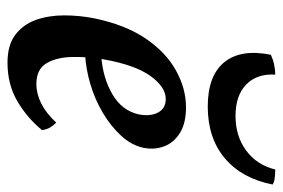

<svg xmlns="http://www.w3.org/2000/svg" viewBox="-141 -604 754 512"><g transform="rotate(90 236.0 -348.0)"><path d="M147 9Q100 9 72.5 -12Q45 -33 33 -67Q21 -101 21 -142Q21 -183 29 -223Q46 -305 82.5 -359Q119 -413 167.5 -440Q216 -467 266 -467Q309 -467 335 -450.5Q361 -434 370.5 -408Q380 -382 374 -353Q367 -321 341.5 -293.5Q316 -266 280.5 -245Q245 -224 204.5 -212Q164 -200 126 -198L129 -241Q187 -245 231 -270.5Q275 -296 285 -341Q291 -372 280 -392.5Q269 -413 244 -413Q212 -413 182.5 -372Q153 -331 138 -246Q131 -204 132 -162.5Q133 -121 149 -94.5Q165 -68 204 -68Q230 -68 256 -81Q282 -94 307 -121Q315 -113 320 -104.5Q325 -96 327 -83Q294 -43 249.5 -17Q205 9 147 9ZM264 -525Q182 -525 146 -569Q110 -613 126 -693Q138 -699 152 -702Q166 -705 179 -705Q176 -656 205.5 -627.5Q235 -599 289 -599Q343 -599 381.5 -627.5Q420 -656 432 -705Q445 -705 455.5 -703.5Q466 -702 472 -698Q456 -616 402 -570.5Q348 -525 264 -525Z"/></g></svg>

Font: Vollkorn Medium
Style: Italic
Weight: 500
Italic angle: -11°
Designer: Friedrich Althausen
Foundry: Friedrich Althausen
Version: Version 5.000